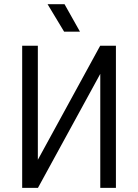

<svg xmlns="http://www.w3.org/2000/svg" viewBox="-20 -914 672 934"><path d="M164.1 -691.4V-136.7L467.3 -691.4H543.9V0H467.8V-554.7L164.6 0H87.9V-691.4ZM211.4 -893.6H293.9L369.1 -759.8H292Z"/></svg>

Font: Gidole
Style: Regular
Weight: 400
Version: Version 2.100; ttfautohint (v1.8.4.7-5d5b)